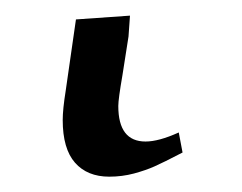

<svg xmlns="http://www.w3.org/2000/svg" viewBox="-20 75 313 248"><path d="M61 230Q61 216.3 64.9 191.9L78.1 100.1L147.9 95.2L146 122.1L138.2 171.9Q132.8 203.1 132.8 211.9Q132.8 257.8 168 257.8Q185.1 257.8 210.9 246.1L215.8 272Q190.4 285.2 179.4 290Q168.5 294.9 153.1 299.1Q137.7 303.2 121.1 303.2Q92.8 303.2 76.9 285.2Q61 267.1 61 230Z"/></svg>

Font: Dehuti Alt
Style: Italic
Weight: 400
Version: Version 1.2